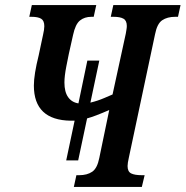

<svg xmlns="http://www.w3.org/2000/svg" viewBox="-20 -734 729 754"><path d="M689 -714 679 -668H668Q637 -668 617 -654.5Q597 -641 589 -600L486 -115Q481 -93 481 -82Q481 -60 495 -53Q509 -46 537 -46H548L537 0H270L280 -46H291Q322 -46 342 -59.5Q362 -73 370 -114L409 -302Q352 -277 322 -269L287 -104H240L273 -260H258Q113 -262 113 -398Q113 -441 132 -517L143 -569Q144 -576 149 -597Q154 -618 154 -631Q154 -653 141.5 -660.5Q129 -668 104 -668H95L105 -714H358L348 -668H339Q312 -668 294 -653.5Q276 -639 267 -597L250 -521Q248 -512 240.5 -473.5Q233 -435 233 -410Q233 -373 247.5 -352.5Q262 -332 288 -328L323 -496H370L335 -331Q364 -338 390.5 -349.5Q417 -361 422 -363L474 -602Q475 -609 476.5 -617Q478 -625 478 -632Q478 -653 465 -660.5Q452 -668 426 -668H415L425 -714Z"/></svg>

Font: Noto Serif CondSemiBold
Style: Italic
Weight: 600
Width: 3
Italic angle: -12°
Designer: Monotype Design Team
Foundry: Monotype Imaging Inc.
Version: Version 1.001